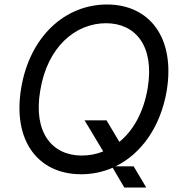

<svg xmlns="http://www.w3.org/2000/svg" viewBox="-20 -757 797 845"><path d="M713.8 -358C751.8 -590.9 638.1 -737.2 451 -737.2C266 -737.2 111.2 -596.6 73.2 -369.3C34.4 -136.4 148.1 9.9 337.4 9.9C386 9.9 432.9 0 475.9 -18.8L527 68.2H623.6L568.2 -24.9H488.6C600.9 -79.9 686.4 -197.1 713.8 -358ZM157 -358C187.9 -549.7 311.4 -654.8 446.7 -654.8C575.6 -654.8 660.9 -555.4 630 -369.3C612.2 -262.4 566.1 -182.2 505.3 -132.5L448.9 -227.3H352.3L434.3 -90.6C404.5 -78.5 372.5 -72.4 340.2 -72.4C210.6 -72.4 125.4 -171.9 157 -358Z"/></svg>

Font: Riot Sans 2.0
Style: Italic
Weight: 400
Italic angle: -9.39999°
Designer: Rasmus Andersson
Foundry: rsms
Version: Version 3.006;hotconv 1.0.109;makeotfexe 2.5.65596